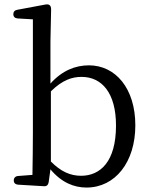

<svg xmlns="http://www.w3.org/2000/svg" viewBox="-20 -826 677 864"><path d="M126 -39 61 -34C49 -33 42 -25 42 -14C42 -3 49 4 61 5L178 12C190 13 197 6 199 -6L207 -64C257 -4 314 18 369 18C499 18 589 -97 589 -262C589 -428 500 -532 380 -532C320 -532 260 -509 207 -450V-640L210 -783C210 -793 208 -799 203 -803C198 -807 191 -807 181 -805L58 -782C46 -780 40 -773 40 -762C40 -751 47 -744 59 -743L128 -739V-228C128 -174 127 -95 126 -39ZM209 -99V-415C261 -466 304 -480 347 -480C439 -480 502 -407 502 -261C502 -97 430 -35 345 -35C296 -35 254 -54 209 -99Z"/></svg>

Font: 寒蝉锦书宋
Style: Regular
Weight: 400
Designer: 寒蝉锦书宋{Warren} 思源宋体{Ryoko NISHIZUKA 西塚涼子 (kana & ideographs); Frank Grießhammer (Latin, Greek & Cyrillic); Wenlong ZHANG 
Foundry: Adobe & ChillType
Version: Version 2.000;Glyphs 3.1.1 (3135)